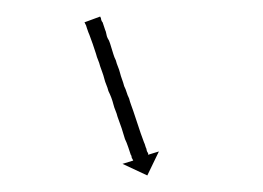

<svg xmlns="http://www.w3.org/2000/svg" viewBox="-20 -565 318 232"><path d="M102 -543Q102 -542 102.5 -540.5Q103 -539 104 -538Q105 -535 107 -529Q108 -527 108.5 -524Q109 -521 110 -519Q112 -516 113 -512.5Q114 -509 115 -506Q116 -503 117 -499.5Q118 -496 120 -492Q121 -488 122.5 -484.5Q124 -481 125 -477Q126 -473 127.5 -469Q129 -465 130 -461Q132 -457 133 -453.5Q134 -450 136 -446Q137 -442 138.5 -438Q140 -434 141 -431Q144 -422 146 -416Q147 -413 148 -410Q149 -407 150 -404Q151 -401 152 -398.5Q153 -396 154 -393Q155 -391 155.5 -389Q156 -387 157 -385Q157 -384 157.5 -382.5Q158 -381 159 -380Q159 -379 159 -378.5Q159 -378 159 -378L172 -382L158 -353L128 -367L141 -371Q140 -373 140 -373Q139 -374 139 -375.5Q139 -377 138 -378Q136 -384 135 -387Q133 -393 131 -397Q130 -400 129 -403.5Q128 -407 127 -410Q126 -413 124.5 -417Q123 -421 122 -424Q121 -428 119.5 -431.5Q118 -435 117 -439Q116 -443 114.5 -447Q113 -451 111 -455Q110 -459 108.5 -462.5Q107 -466 106 -470Q105 -474 103.5 -478Q102 -482 101 -485Q100 -489 98.5 -492.5Q97 -496 96 -500Q95 -503 94 -506Q93 -509 92 -512Q91 -515 90 -517.5Q89 -520 88 -523Q87 -525 85 -531Q84 -535 83 -536Q83 -537 82 -538L101 -545Q102 -543 102 -543Z"/></svg>

Font: FRB American Cursive Just Arrows Light
Style: Italic
Weight: 300
Italic angle: -25°
Version: Version 2.0;Modular Font Editor K font №1